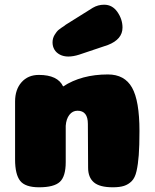

<svg xmlns="http://www.w3.org/2000/svg" viewBox="-20 -795 656 815"><path d="M353 -269Q353 -325 309 -325Q288 -325 274.5 -307.5Q261 -290 259 -261V-107Q259 -46 234 -23Q209 0 146 0Q87 0 65.5 -27.5Q44 -55 44 -118V-364Q44 -415 71.5 -446Q99 -477 145 -477Q225 -477 248 -428Q326 -479 438 -479Q509 -479 540.5 -423Q572 -367 572 -239Q572 -176 569 -136.5Q566 -97 559.5 -68.5Q553 -40 539 -26Q525 -12 506.5 -6Q488 0 459 0Q403 0 378.5 -21Q354 -42 354 -83ZM374 -762Q396 -775 422 -775Q457 -775 478.5 -744Q500 -713 500 -678Q500 -628 438 -604L316 -563Q291 -555 270 -555Q250 -555 234.5 -563Q219 -571 211 -584.5Q203 -598 203 -615Q203 -632 211.5 -646.5Q220 -661 228.5 -668Q237 -675 254 -686Q257 -688 259 -690Z"/></svg>

Font: Coiny
Style: Regular
Weight: 400
Version: Version 001.001